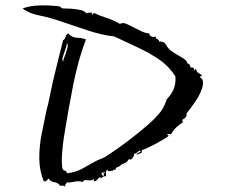

<svg xmlns="http://www.w3.org/2000/svg" viewBox="-20 -680 840 706"><path d="M723 -402Q722 -399 718.5 -399.5Q715 -400 715 -396Q726 -390 726.5 -378.5Q727 -367 722 -352Q713 -327 694 -300.5Q675 -274 666 -263Q667 -253 662 -248Q657 -243 651 -240Q650 -239 650 -239Q652 -235 652 -230Q639 -222 628 -211.5Q617 -201 609 -187H595Q596 -183 598.5 -182Q601 -181 601 -181Q584 -168 553 -151.5Q522 -135 500 -127Q504 -121 500.5 -118.5Q497 -116 493 -115Q485 -113 484 -111Q480 -113 487 -117Q494 -121 498 -122Q495 -127 492 -125.5Q489 -124 486 -121Q483 -118 480 -116Q477 -114 473 -116Q475 -109 468 -99.5Q461 -90 454 -95Q447 -83 438 -80Q429 -77 424 -73Q422 -70 419 -68.5Q416 -67 413 -66Q410 -65 407.5 -63Q405 -61 405 -56Q403 -55 400 -56Q395 -56 394 -51Q390 -53 384 -51Q382 -50 380 -50Q378 -50 375 -56Q370 -52 369.5 -47.5Q369 -43 370 -39Q370 -34 370 -32Q365 -33 360 -30.5Q355 -28 352 -25Q351 -24 351 -24Q348 -25 349.5 -27Q351 -29 351 -29Q346 -29 339 -21Q332 -13 324 -13Q324 -13 325.5 -16.5Q327 -20 324 -21Q320 -17 315 -17Q310 -17 305 -17Q299 -18 293 -17.5Q287 -17 283 -10Q276 -14 266.5 -13.5Q257 -13 249 -11Q242 -10 236.5 -9Q231 -8 228 -10Q224 -8 222 -3.5Q220 1 218 6Q215 3 212 2.5Q209 2 207 3Q203 3 201 3Q194 -8 180 -10Q166 -12 158 -24Q154 -17 150 -15Q146 -13 141 -13Q125 -53 124.5 -96Q124 -139 132.5 -183.5Q141 -228 150 -270Q154 -284 157 -298Q160 -312 163 -326Q174 -381 187 -432Q200 -483 212 -532Q219 -536 221 -544.5Q223 -553 231 -557Q246 -541 264 -541Q282 -541 296 -535Q267 -459 248.5 -364.5Q230 -270 215 -176Q211 -151 208.5 -119Q206 -87 209 -62Q212 -53 218.5 -52.5Q225 -52 226 -43Q257 -46 282 -59.5Q307 -73 329 -86Q338 -91 350.5 -95.5Q363 -100 370 -105Q407 -129 447 -159Q487 -189 525 -222Q546 -240 565 -262Q584 -284 593 -315Q609 -331 618 -351Q627 -371 625 -399Q601 -437 564 -462Q527 -487 484.5 -506.5Q442 -526 400 -546Q354 -551 300 -569Q246 -587 190 -606Q156 -617 121 -624Q86 -631 63 -649Q90 -659 125.5 -660Q161 -661 196 -657Q199 -657 204 -653Q209 -649 212 -649Q224 -649 241 -648Q258 -647 274.5 -643.5Q291 -640 299 -630Q302 -634 307 -633Q312 -632 315 -635Q317 -635 317.5 -632Q318 -629 318 -627Q324 -626 324 -633Q347 -622 372.5 -614Q398 -606 421 -592Q431 -598 444 -592.5Q457 -587 472 -579Q485 -572 500 -565Q515 -558 530 -557Q527 -551 535.5 -546.5Q544 -542 552 -546Q552 -541 554 -539Q556 -537 559 -536Q561 -535 563 -533Q565 -531 565 -527Q579 -528 585 -522Q591 -516 595 -508Q604 -495 621 -485Q638 -475 652.5 -466.5Q667 -458 669 -447Q680 -445 680 -432Q681 -432 684 -432Q687 -432 690.5 -431Q694 -430 693 -421Q695 -421 696 -423Q698 -427 701 -426Q703 -415 710 -411.5Q717 -408 723 -402ZM226 -521Q225 -513 222.5 -504.5Q220 -496 217 -489Q213 -478 210.5 -469Q208 -460 212 -453Q213 -460 215.5 -467Q218 -474 221 -481Q225 -493 228 -504.5Q231 -516 226 -521ZM364 -48Q363 -48 361 -46Q357 -44 353 -45Q353 -45 353 -44Q354 -41 355.5 -37Q357 -33 362 -34Q363 -38 361 -40Q359 -42 359 -42Q362 -42 364 -43.5Q366 -45 364 -48Z"/></svg>

Font: Yuji Boku
Style: Regular
Weight: 400
Designer: Kataoka Yuji
Foundry: Kinuta Font Factory
Version: Version 3.002